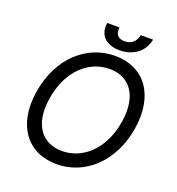

<svg xmlns="http://www.w3.org/2000/svg" viewBox="-160 -1038 1083 1177"><g transform="rotate(20 381.5 -450.0)"><path d="M718.4 -357.6C756.7 -591.3 642 -737.2 453.8 -737.2C268.5 -737.2 112.9 -597.3 74.6 -369.7C36.2 -136 150.9 9.9 340.6 9.9C524.1 9.9 680 -130 718.4 -357.6ZM164.1 -357.6C195 -546.5 315.7 -650.2 449.2 -650.2C576.7 -650.2 659.4 -552.6 628.9 -369.7C598 -180.8 476.9 -77.1 343.8 -77.1C216.3 -77.1 133.2 -174.4 164.1 -357.6ZM337.4 -909.8C324.6 -832.4 373.2 -778.1 464.1 -778.1C556.5 -778.1 623.2 -832.4 636.4 -909.8H555.8C549.7 -873.2 524.9 -840.6 474.8 -840.6C425.1 -840.6 411.6 -873.2 418 -909.8Z"/></g></svg>

Font: Margiela Sans Text
Style: Italic
Weight: 400
Italic angle: -9.39999°
Designer: Stefan Endress, Andreas Faust
Version: Version 1.100;FEAKit 1.0